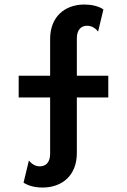

<svg xmlns="http://www.w3.org/2000/svg" viewBox="-20 -695 561 848"><path d="M168.1 133.3C253.5 133.3 319.4 80.6 319.4 -18.8V-264.6H458.3V-360.4H319.4V-525.7C319.4 -568.1 342.4 -581.2 364.6 -581.2C383.3 -581.2 399.3 -572.9 413.2 -555.6L436.8 -653.5C414.6 -668.1 384 -675 352.8 -675C267.4 -675 201.4 -622.2 201.4 -522.9V-360.4H62.5V-264.6H201.4V-16C201.4 26.4 178.5 39.6 156.2 39.6C137.5 39.6 121.5 31.2 107.6 13.9L84 111.8C106.2 126.4 136.8 133.3 168.1 133.3Z"/></svg>

Font: Afacad
Style: Bold
Weight: 700
Designer: Kristian Moeller
Foundry: Dicotype
Version: Version 1.000